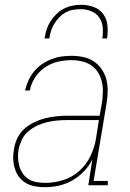

<svg xmlns="http://www.w3.org/2000/svg" viewBox="-20 -770 540 798"><path d="M167 8Q146 8 126 4.5Q106 1 89 -8.5Q72 -18 60 -33.5Q48 -49 42 -68Q36 -87 35 -107.5Q34 -128 38 -149Q41 -172 51.5 -194.5Q62 -217 80 -233.5Q98 -250 120.5 -261Q143 -272 166.5 -278Q190 -284 213 -286.5Q236 -289 259 -289H394L404 -344Q407 -366 407.5 -388.5Q408 -411 403 -431.5Q398 -452 387 -469.5Q376 -487 359 -498.5Q342 -510 320.5 -515Q299 -520 277 -520Q249 -520 220.5 -513.5Q192 -507 167 -490Q142 -473 125.5 -447.5Q109 -422 104 -394H84Q89 -415 98 -435Q107 -455 121 -472.5Q135 -490 154 -503Q173 -516 193.5 -524Q214 -532 235 -535Q256 -538 277 -538Q302 -538 326 -533Q350 -528 369.5 -515Q389 -502 402.5 -482.5Q416 -463 422 -440Q428 -417 427.5 -391.5Q427 -366 423 -341L369 -18H428V0H347L364 -108Q351 -81 329 -58Q307 -35 280.5 -20Q254 -5 225 1.5Q196 8 167 8ZM168 -10Q205 -10 242.5 -21.5Q280 -33 309.5 -59.5Q339 -86 356 -121.5Q373 -157 379 -194L391 -271H259Q238 -271 217 -269Q196 -267 175 -262Q154 -257 134 -247.5Q114 -238 97 -223.5Q80 -209 70.5 -188.5Q61 -168 57 -148Q54 -130 55 -112Q56 -94 61 -77.5Q66 -61 76 -47Q86 -33 100.5 -24.5Q115 -16 132.5 -13Q150 -10 168 -10ZM165 -610Q168 -628 173.5 -646Q179 -664 189.5 -680.5Q200 -697 214 -711Q228 -725 245.5 -734Q263 -743 281 -746.5Q299 -750 318 -750Q345 -750 369.5 -741Q394 -732 409 -711.5Q424 -691 426.5 -664Q429 -637 425 -610H405Q409 -633 407 -656Q405 -679 392.5 -697Q380 -715 359 -723.5Q338 -732 315 -732Q299 -732 283 -729Q267 -726 252.5 -718Q238 -710 226 -697.5Q214 -685 205.5 -671Q197 -657 192 -641.5Q187 -626 185 -610Z"/></svg>

Font: Iosevka Slab Thin Oblique
Style: Regular
Weight: 100
Italic angle: -9°
Monospace: yes
Designer: Belleve Invis
Foundry: Belleve Invis
Version: Version 11.1.0; ttfautohint (v1.8.3)